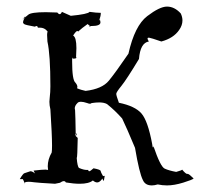

<svg xmlns="http://www.w3.org/2000/svg" viewBox="-20 -555 618 583"><path d="M487 8Q509 8 536.5 -0.5Q564 -9 568 -13Q554 -27 550 -27H548Q544 -27 533 -40Q533 -38 515 -33Q493 -37 480 -43Q467 -49 446 -111L445 -107Q443 -107 442 -118Q429 -188 409.5 -210.5Q390 -233 341 -243Q333 -265 333 -270Q333 -275 348.5 -294Q364 -313 402 -376Q406 -425 432 -429Q428 -435 428 -438Q428 -441 433 -440.5Q438 -440 470 -429Q507 -439 524 -464Q534 -478 534 -493Q534 -503 529 -514Q510 -535 487 -535Q465 -535 427 -506Q389 -477 370 -392Q331 -335 310.5 -310Q290 -285 240 -279L244 -278Q225 -282 214 -287L215 -291Q215 -297 209 -304Q199 -312 199 -369V-380Q202 -378 202 -377Q202 -376 201 -376L198 -377H203Q212 -377 212 -380L211 -382L212 -409Q212 -442 202 -447Q211 -461 215 -461Q216 -461 217 -459Q229 -470 246 -482Q256 -474 256 -473L250 -476H258Q285 -476 285 -487Q285 -491 283 -496L286 -500L280 -491Q286 -505 286 -514V-516Q273 -516 252 -519Q247 -512 195 -507L168 -519Q165 -512 161 -512Q158 -512 154 -517L119 -518Q74 -518 65.5 -510Q57 -502 41 -492Q51 -498 57 -506Q50 -493 50 -487Q50 -484 54 -481.5Q58 -479 86 -474Q89 -476 91 -476Q94 -476 95 -471H101Q117 -471 126 -457L125 -458Q123 -458 123 -449L124 -429Q133 -389 133 -293Q133 -275 131 -259L130 -246Q130 -235 133 -223Q138 -146 138 -113Q138 -98 137 -92Q125 -71 125 -50L126 -39L118 -40Q107 -40 82 -37Q86 -27 89 -26Q79 -35 73 -35H72Q58 -30 54 -29Q50 -28 40 -11H50V-12Q50 -14 44 -20Q55 -3 55 5L54 2Q54 -3 67 -3Q74 -3 84 -1.5Q94 0 147 3L162 0Q169 -5 174 -5Q178 -5 180 -1Q204 3 222 3Q250 3 262 -7Q269 -1 275 -1Q283 -1 291 -13Q293 -6 294 -6Q296 -6 298 -21Q293 -21 293 -20Q286 -32 285.5 -36Q285 -40 264 -44Q254 -35 251 -35Q248 -35 248 -39H243Q234 -39 220 -45Q215 -49 213 -75Q215 -76 216 -136Q208 -143 208 -146Q208 -149 213 -149L214 -150L210 -141Q209 -207 208 -220L207 -226Q207 -234 215 -242Q218 -246 226 -246Q233 -246 245 -242Q250 -240 253 -240Q256 -240 258 -242Q271 -244 281 -244Q296 -244 305 -239Q330 -219 351 -195Q365 -166 390 -106Q403 -29 414 -8Q421 8 441 8Q449 8 459 5Q473 8 487 8Z"/></svg>

Font: Xiaobo Songti 小帛宋体
Style: Regular
Weight: 400
Version: Version 1.501;March 17, 2024;FontCreator 14.0.0.2814 64-bit